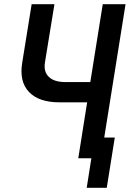

<svg xmlns="http://www.w3.org/2000/svg" viewBox="-20 -750 640 910"><path d="M351 0 393 -265H262Q164 -265 117.5 -314Q71 -363 85 -451L130 -730H238L193 -454Q186 -410 211.5 -385.5Q237 -361 290 -361H408L467 -730H575L474 -98H524L486 140H391L413 0Z"/></svg>

Font: JetBrains Mono NL SemiBold
Style: Italic
Weight: 600
Italic angle: -9°
Monospace: yes
Designer: Philipp Nurullin, Konstantin Bulenkov
Foundry: JetBrains
Version: Version 2.305; ttfautohint (v1.8.4.7-5d5b)